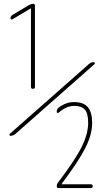

<svg xmlns="http://www.w3.org/2000/svg" viewBox="-20 -750 540 990"><path d="M272.5 210Q272.5 200.2 278.3 192.4Q368.2 74.2 401.4 6.8Q434.6 -60.5 434.6 -116.2Q434.6 -167 417 -185.5Q399.4 -204.1 362.3 -204.1Q322.3 -204.1 282.2 -168.9Q279.3 -167 275.9 -168Q272.5 -168.9 272.5 -172.9Q272.5 -187.5 282.2 -195.3Q322.3 -224.6 362.3 -223.6Q410.2 -223.6 432.6 -197.8Q455.1 -171.9 455.1 -116.2Q455.1 -56.6 420.4 12.2Q385.7 81.1 297.9 198.2Q296.9 198.2 296.9 199.2L297.9 200.2H448.2Q458 200.2 458 210Q458 219.7 448.2 219.7H282.2Q272.5 219.7 272.5 210ZM34.2 -49.8Q30.3 -49.8 28.8 -53.7Q27.3 -57.6 30.3 -59.6L438.5 -419.9Q450.2 -429.7 463.9 -429.7Q466.8 -429.7 468.3 -425.8Q469.7 -421.9 467.8 -419.9L59.6 -59.6Q47.9 -49.8 34.2 -49.8ZM43.9 -650.4Q41 -648.4 37.6 -650.4Q34.2 -652.3 34.2 -656.2Q34.2 -666 43.9 -672.9L130.9 -724.6Q140.6 -729.5 150.4 -730.5Q160.2 -730.5 160.2 -719.7V-301.8Q160.2 -292 149.9 -292Q139.6 -292 139.6 -301.8V-705.1L138.7 -706.1H137.7Z"/></svg>

Font: Rounded-X Mgen+ 1mn thin
Style: Regular
Weight: 100
Designer: [Source Han Sans]
Ryoko NISHIZUKA  (kana & ideographs); Paul D. Hunt (Latin, Greek & Cyrillic); Wenlong ZHANG  (bopomofo
Version: Version 1.059.20150602